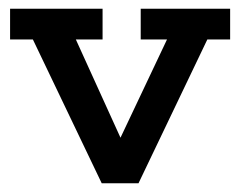

<svg xmlns="http://www.w3.org/2000/svg" viewBox="-20 -418 548 438"><path d="M212 0 55 -328H3V-398H214V-328H153L273 -64H236L361 -328H301V-398H505V-328H453L296 0Z"/></svg>

Font: Rokkitt Medium
Style: Regular
Weight: 500
Version: Version 3.103